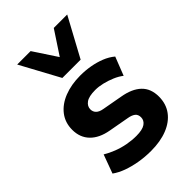

<svg xmlns="http://www.w3.org/2000/svg" viewBox="-229 -849 950 950"><g transform="rotate(-45 246.0 -374.5)"><path d="M246 11Q203 11 163 4Q123 -3 90 -15Q57 -27 32 -45L68 -143Q93 -128 122.5 -116.5Q152 -105 184 -99Q216 -93 247 -93Q290 -93 309.5 -106.5Q329 -120 329 -142Q329 -162 316 -172Q303 -182 278 -186L173 -205Q111 -216 77.5 -250.5Q44 -285 44 -339Q44 -389 72 -425.5Q100 -462 149.5 -481.5Q199 -501 262 -501Q298 -501 332 -495Q366 -489 396.5 -477Q427 -465 451 -445L413 -348Q394 -363 368 -374Q342 -385 315 -391.5Q288 -398 264 -398Q219 -398 199 -383.5Q179 -369 179 -347Q179 -330 190.5 -318.5Q202 -307 226 -303L331 -284Q396 -273 430 -240.5Q464 -208 464 -152Q464 -101 437 -64.5Q410 -28 361 -8.5Q312 11 246 11ZM191 -555 80 -760H174L255 -637L336 -760H430L319 -555Z"/></g></svg>

Font: Nunito Sans 12pt ExtraBold
Style: Regular
Weight: 800
Designer: Vernon Adams
Foundry: Vernon Adams
Version: Version 3.101;gftools[0.9.27]